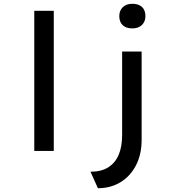

<svg xmlns="http://www.w3.org/2000/svg" viewBox="-20 -797 930 1014"><path d="M161 0V-740H264V0ZM497 197 458 110Q515 110 552 86.5Q589 63 607 20Q625 -23 625 -84V-525H728V-59Q728 19 698 76.5Q668 134 616 165.5Q564 197 497 197ZM679 -647Q646 -647 628 -664Q610 -681 610 -712Q610 -741 628.5 -759Q647 -777 679 -777Q712 -777 730 -760Q748 -743 748 -712Q748 -683 729.5 -665Q711 -647 679 -647Z"/></svg>

Font: Lexend Mega
Style: Regular
Weight: 400
Designer: Bonnie Shaver-Troup, Thomas Jockin
Foundry: Lexend
Version: Version 1.007